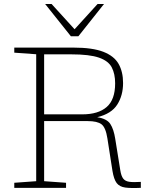

<svg xmlns="http://www.w3.org/2000/svg" viewBox="-20 -947 762 968"><path d="M52 -681.5V-707H350.5Q446.5 -707 501 -685.8Q555.5 -664.5 578 -624.8Q600.5 -585 600.5 -528.5Q600.5 -466 571.2 -419.8Q542 -373.5 470 -356Q519 -348.5 536.2 -322Q553.5 -295.5 561 -247L586.5 -88.5Q591 -60 601 -46.8Q611 -33.5 631.8 -30.5Q652.5 -27.5 690 -30V0Q640 2.5 611.2 -1.5Q582.5 -5.5 568.2 -24.2Q554 -43 547 -85.5L521.5 -249Q513 -304 492 -320.2Q471 -336.5 422 -336.5H202.5V-33.5L313 -25.5V0H52V-25.5L162.5 -33.5V-673.5ZM395 -370.5Q475 -370.5 517.8 -407.5Q560.5 -444.5 560.5 -526.5Q560.5 -574.5 543.5 -607.2Q526.5 -640 478.8 -656.5Q431 -673 339.5 -673H202.5V-370.5ZM504.5 -927 375 -764H337.5L207.5 -927H240L356 -799.5L472 -927Z"/></svg>

Font: Newsreader 6pt ExtraLight
Style: Regular
Weight: 275
Designer: Hugues Gentile
Foundry: Production Type
Version: Version 1.003; ttfautohint (v1.8.3)